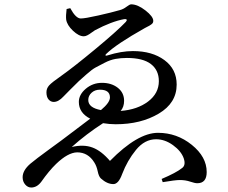

<svg xmlns="http://www.w3.org/2000/svg" viewBox="-20 -797 1040 874"><path d="M434.6 -388.7Q412.1 -388.7 397 -375Q381.8 -361.3 381.8 -341.8Q381.8 -306.6 439.5 -295.9Q480.5 -330.1 480.5 -353.5Q480.5 -388.7 434.6 -388.7ZM283.2 -755.9 299.8 -759.8Q325.2 -712.9 347.7 -712.9Q367.2 -712.9 427.7 -726.6Q488.3 -740.2 525.4 -751Q541 -754.9 555.7 -766.1Q570.3 -777.3 577.1 -777.3Q606.4 -777.3 642.1 -749.5Q677.7 -721.7 677.7 -702.1Q677.7 -697.3 675.8 -693.4Q673.8 -689.5 668.9 -686Q664.1 -682.6 660.2 -680.2Q656.2 -677.7 648.9 -674.3Q641.6 -670.9 638.7 -668.9Q508.8 -595.7 464.8 -552.7Q459 -547.9 460.4 -544.9Q461.9 -542 469.7 -544.9Q532.2 -564.5 585 -564.5Q672.9 -564.5 728.5 -523.4Q784.2 -482.4 784.2 -412.1Q784.2 -328.1 702.6 -279.8Q621.1 -231.4 506.8 -231.4Q478.5 -231.4 449.2 -236.3Q372.1 -186.5 306.6 -127.9Q360.4 -140.6 400.9 -125.5Q441.4 -110.4 480.5 -64.5Q606.4 -192.4 699.2 -192.4Q785.2 -192.4 853 -137.7Q920.9 -83 920.9 -13.7Q920.9 37.1 877.9 37.1Q867.2 37.1 845.7 29.8Q824.2 22.5 798.8 22.5Q777.3 22.5 720.7 32.2L715.8 17.6Q782.2 -10.7 807.6 -31.2Q827.1 -43.9 816.4 -76.2Q804.7 -109.4 767.6 -136.2Q730.5 -163.1 690.4 -163.1Q638.7 -163.1 599.1 -114.7Q559.6 -66.4 536.1 -4.9Q519.5 41 496.1 41Q467.8 41 439.5 15.6Q429.7 6.8 424.8 -17.1Q419.9 -41 409.2 -57.6Q380.9 -103.5 331.1 -103.5Q289.1 -102.5 235.4 -50.8Q203.1 -19.5 168 30.3Q148.4 56.6 122.1 56.6Q106.4 56.6 94.7 43Q83 29.3 83 9.8Q83 -21.5 118.2 -51.8Q129.9 -61.5 151.4 -78.1Q172.9 -94.7 206.1 -118.7Q239.3 -142.6 258.8 -157.2Q308.6 -194.3 390.6 -256.8Q338.9 -283.2 338.9 -333Q338.9 -366.2 370.6 -393.1Q402.3 -419.9 444.3 -419.9Q487.3 -419.9 516.1 -397.5Q544.9 -375 544.9 -337.9Q544.9 -310.5 529.3 -292Q605.5 -297.9 654.3 -335Q703.1 -372.1 703.1 -427.7Q703.1 -477.5 667 -505.4Q630.9 -533.2 557.6 -533.2Q530.3 -533.2 505.9 -528.8Q481.4 -524.4 456.1 -511.2Q430.7 -498 415 -489.7Q399.4 -481.4 373.5 -458.5Q347.7 -435.5 338.9 -427.7Q330.1 -419.9 301.3 -390.6Q272.5 -361.3 268.6 -357.4Q246.1 -333 224.6 -333Q210.9 -333 201.2 -344.2Q191.4 -355.5 191.4 -377Q191.4 -394.5 203.6 -408.2Q215.8 -421.9 260.7 -453.1Q314.5 -491.2 413.6 -573.2Q512.7 -655.3 552.7 -697.3Q558.6 -704.1 556.6 -707.5Q554.7 -710.9 545.9 -710Q487.3 -699.2 412.1 -659.2Q408.2 -657.2 397.9 -649.4Q387.7 -641.6 378.4 -636.7Q369.1 -631.8 361.3 -631.8Q338.9 -631.8 312 -657.2Q285.2 -682.6 281.2 -708Q279.3 -725.6 283.2 -755.9Z"/></svg>

Font: GenYoMin TW TTF SemiBold
Style: Regular
Weight: 600
Version: Version 1.300